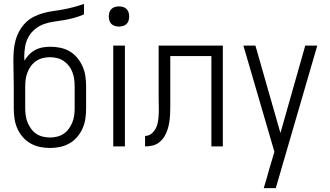

<svg xmlns="http://www.w3.org/2000/svg" viewBox="-20 -755 1703 990"><path d="M238 8Q211 8 185 2.5Q159 -3 136.5 -16Q114 -29 96.5 -49.5Q79 -70 68.5 -94.5Q58 -119 54.5 -145Q51 -171 51 -197V-309Q51 -342 50 -375Q49 -408 49 -440Q49 -467 51 -493.5Q53 -520 60 -546Q67 -572 80 -595.5Q93 -619 112 -638Q131 -657 155 -669Q179 -681 205 -688Q231 -695 257.5 -698.5Q284 -702 310 -707Q336 -712 362 -719Q388 -726 413 -735V-681Q388 -670 362.5 -663Q337 -656 311 -651.5Q285 -647 258.5 -643.5Q232 -640 207 -631Q182 -622 161 -605Q140 -588 127 -564.5Q114 -541 109.5 -514.5Q105 -488 105 -462Q105 -457 105.5 -452Q106 -447 106 -442Q116 -459 130 -473.5Q144 -488 162 -497.5Q180 -507 200 -510.5Q220 -514 240 -514Q266 -514 292 -508.5Q318 -503 340.5 -489.5Q363 -476 379.5 -455.5Q396 -435 406.5 -411Q417 -387 420.5 -361Q424 -335 424 -309V-197Q424 -171 420.5 -145Q417 -119 406.5 -94.5Q396 -70 378.5 -49.5Q361 -29 338.5 -16Q316 -3 290 2.5Q264 8 238 8ZM238 -46Q256 -46 274.5 -50.5Q293 -55 308.5 -65.5Q324 -76 335 -91.5Q346 -107 353 -124Q360 -141 362.5 -160Q365 -179 365 -197V-309Q365 -328 362.5 -346.5Q360 -365 353.5 -382.5Q347 -400 335.5 -415Q324 -430 308.5 -440.5Q293 -451 274.5 -455.5Q256 -460 238 -460Q219 -460 200.5 -455.5Q182 -451 166.5 -440.5Q151 -430 140 -415Q129 -400 122 -382.5Q115 -365 112.5 -346.5Q110 -328 110 -309V-197Q110 -179 112.5 -160Q115 -141 122 -124Q129 -107 140 -91.5Q151 -76 166.5 -65.5Q182 -55 200.5 -50.5Q219 -46 238 -46Z M564 0V-520H624V0ZM594 -618Q583 -618 572.5 -621Q562 -624 554.5 -631.5Q547 -639 544 -649Q541 -659 541 -670Q541 -681 544 -691Q547 -701 554.5 -708.5Q562 -716 572.5 -719Q583 -722 594 -722Q604 -722 614.5 -719Q625 -716 632.5 -708.5Q640 -701 643 -691Q646 -681 646 -670Q646 -659 643 -649Q640 -639 632.5 -631.5Q625 -624 614.5 -621Q604 -618 594 -618Z M728 0V-54Q738 -54 748 -58Q758 -62 765.5 -69.5Q773 -77 779 -86Q785 -95 788.5 -105Q792 -115 794 -125.5Q796 -136 797 -146.5Q798 -157 798.5 -167.5Q799 -178 799 -189Q799 -206 798.5 -223.5Q798 -241 798 -258V-520H1129V0H1070V-466H858V-244Q858 -224 858 -204Q858 -184 857 -164.5Q856 -145 853 -125.5Q850 -106 844 -87Q838 -68 827.5 -51Q817 -34 801.5 -21.5Q786 -9 766.5 -4.5Q747 0 728 0Z M1340 215Q1348 189 1355.5 163Q1363 137 1370 111L1395 28L1235 -520H1297L1426 -69L1554 -520H1616L1402 215Z"/></svg>

Font: Iosevka QP Light
Style: Regular
Weight: 300
Designer: Belleve Invis
Foundry: Belleve Invis
Version: Version 20.0.0; ttfautohint (v1.8.4)